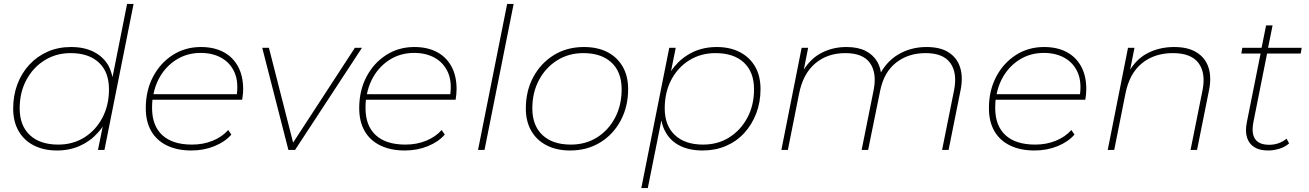

<svg xmlns="http://www.w3.org/2000/svg" viewBox="-20 -762 6655 976"><path d="M270 3Q203 3 152.5 -22.5Q102 -48 74.5 -96Q47 -144 47 -210Q47 -277 68.5 -334Q90 -391 129.5 -433.5Q169 -476 222.5 -499.5Q276 -523 341 -523Q409 -523 457.5 -498Q506 -473 532 -427Q545 -401 552 -370L626 -742H659L511 0H478L502 -118Q491 -102 478 -88Q440 -45 387 -21Q334 3 270 3ZM276 -27Q351 -27 409 -63.5Q467 -100 500.5 -163.5Q534 -227 534 -308Q534 -396 482.5 -444Q431 -492 339 -492Q265 -492 206.5 -455.5Q148 -419 114 -355.5Q80 -292 80 -211Q80 -124 131.5 -75.5Q183 -27 276 -27Z M953 3Q881 3 828.5 -22.5Q776 -48 748.5 -96Q721 -144 721 -212Q721 -301 757.5 -371Q794 -441 857.5 -482Q921 -523 1001 -523Q1068 -523 1116 -497.5Q1164 -472 1190 -424Q1216 -376 1216 -309Q1216 -295 1214.5 -281Q1213 -267 1211 -255H755Q753 -235 753 -213Q753 -123 805 -75Q857 -27 956 -27Q1013 -27 1061 -46.5Q1109 -66 1140 -101L1156 -78Q1124 -41 1070 -19Q1016 3 953 3ZM760 -283H1184Q1192 -347 1173 -392Q1152 -441 1107 -467Q1062 -493 1000 -493Q929 -493 873 -456.5Q817 -420 785 -357Q768 -323 760 -283Z M1446 0 1313 -519H1347L1470 -37L1784 -519H1820L1480 0Z M2038 3Q1966 3 1913.5 -22.5Q1861 -48 1833.5 -96Q1806 -144 1806 -212Q1806 -301 1842.5 -371Q1879 -441 1942.5 -482Q2006 -523 2086 -523Q2153 -523 2201 -497.5Q2249 -472 2275 -424Q2301 -376 2301 -309Q2301 -295 2299.5 -281Q2298 -267 2296 -255H1840Q1838 -235 1838 -213Q1838 -123 1890 -75Q1942 -27 2041 -27Q2098 -27 2146 -46.5Q2194 -66 2225 -101L2241 -78Q2209 -41 2155 -19Q2101 3 2038 3ZM1845 -283H2269Q2277 -347 2258 -392Q2237 -441 2192 -467Q2147 -493 2085 -493Q2014 -493 1958 -456.5Q1902 -420 1870 -357Q1853 -323 1845 -283Z M2410 0 2558 -742H2591L2443 0Z M2878 3Q2810 3 2759 -23Q2708 -49 2680.5 -97Q2653 -145 2653 -210Q2653 -300 2691 -370.5Q2729 -441 2795.5 -482Q2862 -523 2948 -523Q3018 -523 3068 -497Q3118 -471 3145.5 -423Q3173 -375 3173 -309Q3173 -220 3135 -149Q3097 -78 3030.5 -37.5Q2964 3 2878 3ZM2882 -27Q2957 -27 3015 -63.5Q3073 -100 3106.5 -163.5Q3140 -227 3140 -308Q3140 -396 3088.5 -444Q3037 -492 2945 -492Q2871 -492 2812.5 -455.5Q2754 -419 2720 -355.5Q2686 -292 2686 -211Q2686 -124 2737.5 -75.5Q2789 -27 2882 -27Z M3552 3Q3484 3 3435.5 -21.5Q3387 -46 3362 -93Q3348 -118 3342 -150L3273 194H3240L3382 -519H3415L3391 -400Q3423 -449 3473 -481Q3538 -523 3623 -523Q3691 -523 3741 -497Q3791 -471 3818.5 -423.5Q3846 -376 3846 -309Q3846 -242 3824 -185Q3802 -128 3763 -85.5Q3724 -43 3670 -20Q3616 3 3552 3ZM3554 -27Q3629 -27 3687 -63.5Q3745 -100 3779 -163.5Q3813 -227 3813 -308Q3813 -396 3761.5 -444Q3710 -492 3617 -492Q3543 -492 3484.5 -456Q3426 -420 3392.5 -356.5Q3359 -293 3359 -211Q3359 -124 3410.5 -75.5Q3462 -27 3554 -27Z M4690 -523Q4761 -523 4803.5 -495Q4846 -467 4861 -418Q4876 -369 4863 -304L4802 0H4769L4830 -304Q4847 -391 4811 -441.5Q4775 -492 4685 -492Q4597 -492 4535 -443.5Q4473 -395 4454 -300L4393 0H4360L4421 -304Q4438 -391 4402.5 -441.5Q4367 -492 4277 -492Q4186 -492 4124 -439.5Q4062 -387 4042 -286L3985 0H3952L4055 -519H4088L4066 -408Q4099 -460 4145 -487Q4206 -523 4283 -523Q4341 -523 4379.5 -503.5Q4418 -484 4439 -449Q4453 -425 4458 -394Q4492 -453 4546 -485Q4610 -523 4690 -523Z M5239 3Q5167 3 5114.5 -22.5Q5062 -48 5034.5 -96Q5007 -144 5007 -212Q5007 -301 5043.5 -371Q5080 -441 5143.5 -482Q5207 -523 5287 -523Q5354 -523 5402 -497.5Q5450 -472 5476 -424Q5502 -376 5502 -309Q5502 -295 5500.5 -281Q5499 -267 5497 -255H5041Q5039 -235 5039 -213Q5039 -123 5091 -75Q5143 -27 5242 -27Q5299 -27 5347 -46.5Q5395 -66 5426 -101L5442 -78Q5410 -41 5356 -19Q5302 3 5239 3ZM5046 -283H5470Q5478 -347 5459 -392Q5438 -441 5393 -467Q5348 -493 5286 -493Q5215 -493 5159 -456.5Q5103 -420 5071 -357Q5054 -323 5046 -283Z M5949 -523Q6020 -523 6064 -495Q6108 -467 6123.5 -418Q6139 -369 6126 -304L6065 0H6032L6093 -304Q6110 -391 6072.5 -441.5Q6035 -492 5942 -492Q5848 -492 5784.5 -440Q5721 -388 5701 -286L5644 0H5611L5714 -519H5747L5725 -408Q5758 -460 5805 -487Q5868 -523 5949 -523Z M6426 3Q6383 3 6356 -14Q6329 -31 6319 -63Q6309 -95 6318 -140L6388 -490H6290L6295 -519H6393L6416 -633H6449L6426 -519H6597L6592 -490H6421L6352 -144Q6340 -85 6360 -55.5Q6380 -26 6432 -26Q6457 -26 6479.5 -34Q6502 -42 6520 -57L6533 -33Q6511 -14 6482 -5.5Q6453 3 6426 3Z"/></svg>

Font: Montserrat Thin ExtraLight
Style: Italic
Weight: 250
Italic angle: -11.3°
Version: Version 9.000